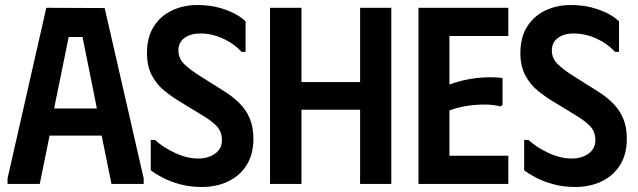

<svg xmlns="http://www.w3.org/2000/svg" viewBox="-20 -731 2536 763"><path d="M10 0V-22L164 -700L396 -699L551 -22V0H423L384 -192H177L138 0ZM195 -300H365L308 -584H253Z M987 -179Q987 -119 961 -76.5Q935 -34 888.5 -11Q842 12 782 12Q733 12 692.5 0.5Q652 -11 622.5 -27Q593 -43 579 -54V-175H596Q627 -146 675 -123.5Q723 -101 768 -101Q794 -101 815 -109.5Q836 -118 849 -134Q862 -150 862 -174Q862 -206 843.5 -227Q825 -248 787 -271L692 -329Q662 -347 632.5 -371Q603 -395 583.5 -431.5Q564 -468 564 -520Q564 -583 591 -625.5Q618 -668 663.5 -689.5Q709 -711 764 -711Q810 -711 846.5 -701.5Q883 -692 911 -677.5Q939 -663 956 -646V-525H940Q911 -557 867 -577.5Q823 -598 774 -598Q738 -598 713.5 -580.5Q689 -563 689 -530Q689 -498 714.5 -474Q740 -450 778 -427L870 -369Q904 -348 930.5 -322Q957 -296 972 -261.5Q987 -227 987 -179Z M1411 -700H1535V0H1411V-295H1178V0H1053V-700H1178V-405H1411Z M2000 -700V-588H1766V-395Q1798 -407 1834.5 -414.5Q1871 -422 1908 -423.5Q1945 -425 1977 -421V-314L1968 -308Q1944 -315 1910 -315.5Q1876 -316 1838 -310.5Q1800 -305 1766 -292V-112H2000V0H1643V-700Z M2471 -179Q2471 -119 2445 -76.5Q2419 -34 2372.5 -11Q2326 12 2266 12Q2217 12 2176.5 0.5Q2136 -11 2106.5 -27Q2077 -43 2063 -54V-175H2080Q2111 -146 2159 -123.5Q2207 -101 2252 -101Q2278 -101 2299 -109.5Q2320 -118 2333 -134Q2346 -150 2346 -174Q2346 -206 2327.5 -227Q2309 -248 2271 -271L2176 -329Q2146 -347 2116.5 -371Q2087 -395 2067.5 -431.5Q2048 -468 2048 -520Q2048 -583 2075 -625.5Q2102 -668 2147.5 -689.5Q2193 -711 2248 -711Q2294 -711 2330.5 -701.5Q2367 -692 2395 -677.5Q2423 -663 2440 -646V-525H2424Q2395 -557 2351 -577.5Q2307 -598 2258 -598Q2222 -598 2197.5 -580.5Q2173 -563 2173 -530Q2173 -498 2198.5 -474Q2224 -450 2262 -427L2354 -369Q2388 -348 2414.5 -322Q2441 -296 2456 -261.5Q2471 -227 2471 -179Z"/></svg>

Font: Phudu Light Medium
Style: Regular
Weight: 500
Version: Version 1.005;gftools[0.9.23]